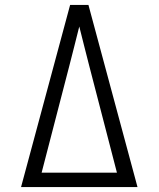

<svg xmlns="http://www.w3.org/2000/svg" viewBox="-20 -755 640 775"><path d="M65 0 263 -735H337L535 0ZM148 -58H452L340 -490Q330 -529 320 -568.5Q310 -608 300 -648Q290 -608 280 -568.5Q270 -529 260 -490Z"/></svg>

Font: Iosevka Light Extended
Style: Regular
Weight: 300
Width: 7
Monospace: yes
Designer: Belleve Invis
Foundry: Belleve Invis
Version: Version 32.5.0; ttfautohint (v1.8.4)